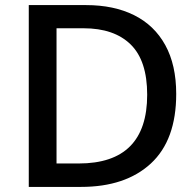

<svg xmlns="http://www.w3.org/2000/svg" viewBox="-20 -734 771 754"><path d="M672 -365Q672 -184 572.5 -92Q473 0 298 0H93V-714H318Q427 -714 506.5 -674.5Q586 -635 629 -557Q672 -479 672 -365ZM558 -362Q558 -496 493 -559.5Q428 -623 308 -623H202V-92H289Q558 -92 558 -362Z"/></svg>

Font: Noto Sans Lao Looped Medium
Style: Regular
Weight: 500
Designer: Mark Frömberg, Ben Mitchell
Foundry: The Fontpad Ltd
Version: Version 1.002; ttfautohint (v1.8.4.7-5d5b)